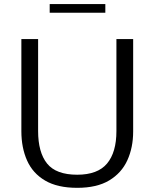

<svg xmlns="http://www.w3.org/2000/svg" viewBox="-20 -900 750 930"><path d="M354 9.8Q258.3 9.8 198.5 -25.4Q138.7 -60.5 111.1 -122.6Q83.5 -184.6 83.5 -264.6V-710.9H164.6V-265.6Q164.6 -162.1 208 -107.9Q251.5 -53.7 354 -53.7Q453.1 -53.7 498.5 -107.9Q543.9 -162.1 543.9 -265.1V-710.9H625V-263.2Q625 -185.5 596.9 -123.8Q568.8 -62 509 -26.1Q449.2 9.8 354 9.8ZM220.7 -838.4V-880.4H490.2V-838.4Z"/></svg>

Font: Comme Light
Style: Regular
Weight: 300
Version: Version 1.000;gftools[0.9.27]